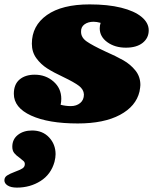

<svg xmlns="http://www.w3.org/2000/svg" viewBox="-79 -558 697 874"><path d="M598 -420Q598 -385 570.5 -363Q543 -341 494 -341Q444 -341 409.5 -366Q375 -391 375 -429Q375 -442 379 -454Q361 -459 347 -459Q322 -459 305.5 -447Q289 -435 290 -413Q290 -387 316 -369Q342 -351 400 -324Q450 -302 482.5 -283.5Q515 -265 537.5 -237Q560 -209 560 -171Q560 -163 556 -141Q540 -74 467 -35Q394 4 275 4Q141 4 62.5 -32Q-16 -68 -16 -131Q-16 -174 10 -196Q36 -218 79 -218Q129 -218 164.5 -187Q200 -156 200 -108Q200 -95 197 -81Q221 -75 243 -75Q269 -75 286 -89Q303 -103 303 -128Q302 -151 280 -167.5Q258 -184 210 -207Q165 -228 136 -246.5Q107 -265 86.5 -293Q66 -321 66 -359Q66 -441 134.5 -489.5Q203 -538 329 -538Q412 -538 472.5 -523Q533 -508 565.5 -481Q598 -454 598 -420ZM174 144Q174 159 169 179Q153 236 105.5 266Q58 296 -2 296Q-29 296 -44 286.5Q-59 277 -59 263Q-59 249 -47 241Q-35 233 -11 224Q11 216 22.5 209Q34 202 34 189Q34 181 29 176Q24 171 11 161Q-5 150 -14 139Q-23 128 -23 110Q-23 76 2.5 56Q28 36 67 36Q115 36 144.5 67.5Q174 99 174 144Z"/></svg>

Font: Shrikhand
Style: Regular
Weight: 400
Italic angle: -14°
Version: Version 1.000;PS 1.000;hotconv 1.0.88;makeotf.lib2.5.647800